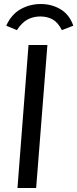

<svg xmlns="http://www.w3.org/2000/svg" viewBox="-20 -936 385 956"><path d="M67 0 122 -712H216L160 0ZM183 -916Q238 -916 282 -889.5Q326 -863 345 -808L288 -786Q269 -824 242.5 -839Q216 -854 180 -854Q146 -854 117.5 -839Q89 -824 64 -786L11 -808Q37 -865 83 -890.5Q129 -916 183 -916Z"/></svg>

Font: Muli Medium
Style: Italic
Weight: 500
Italic angle: -4.541°
Designer: Vernon Adams
Foundry: Vernon Adams
Version: Version 2.100; ttfautohint (v1.8.1.43-b0c9)